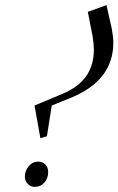

<svg xmlns="http://www.w3.org/2000/svg" viewBox="-20 -729 467 757"><path d="M78.1 -32.2Q78.1 -56.2 93.3 -74Q108.4 -91.8 130.9 -91.8Q147 -91.8 158.4 -80.8Q169.9 -69.8 169.9 -50.8Q169.9 -25.9 155 -9Q140.1 7.8 116.2 7.8Q100.1 7.8 89.1 -4.4Q78.1 -16.6 78.1 -32.2ZM116.2 -313 226.1 -358.9Q289.6 -385.7 319.8 -428.7Q350.1 -471.7 350.1 -534.2Q350.1 -552.7 345.2 -585.9L326.2 -682.1L399.9 -709L405.8 -682.1L420.9 -615.2Q426.8 -581.1 426.8 -561Q426.8 -411.1 257.8 -342.8L184.1 -313L165 -191.9L139.2 -184.1Z"/></svg>

Font: Dehuti Alt
Style: Italic
Weight: 400
Version: Version 1.2